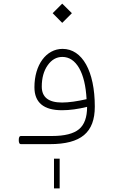

<svg xmlns="http://www.w3.org/2000/svg" viewBox="-20 -795 626 1059"><path d="M277.8 244.1H309.1V80.1H277.8ZM323.2 -668.9 376.5 -722.2 323.2 -774.9 270.5 -722.2ZM94.7 -44.9C87.4 -44.9 83.5 -37.6 83.5 -22.5C83.5 -7.3 87.4 0 94.7 0H254.9C426.8 0 502.9 -64 502.9 -207C502.9 -401.9 434.1 -525.4 325.2 -525.4C234.9 -525.4 169.9 -437.5 169.9 -314C169.9 -229.5 220.7 -187 321.8 -187C364.7 -187 411.1 -193.4 460.4 -205.6C460.4 -148.4 445.8 -107.4 416 -82.5C386.2 -57.6 336.4 -44.9 267.1 -44.9ZM457.5 -248C406.7 -236.3 358.9 -229.5 322.3 -229.5C247.6 -229.5 210.4 -258.8 210.4 -317.4C210.4 -364.7 221.2 -403.8 242.7 -434.6C264.2 -465.3 291 -481 323.7 -481C361.8 -481 392.6 -460.4 416.5 -419.4C439.9 -378.4 453.6 -321.3 457.5 -248Z"/></svg>

Font: Estedad ExtraLight
Style: Regular
Weight: 200
Designer: Amin Abedi
Version: Version 7.3